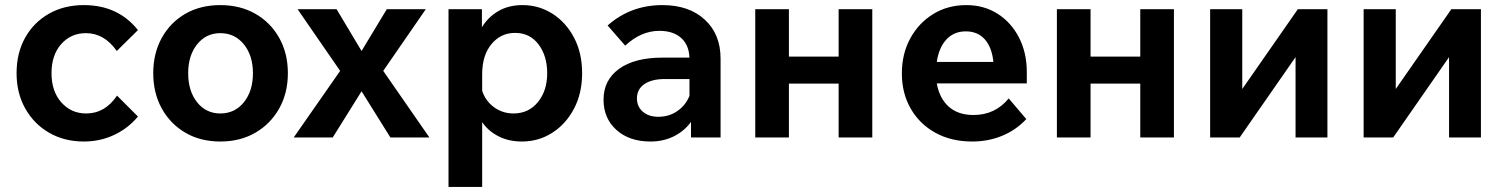

<svg xmlns="http://www.w3.org/2000/svg" viewBox="-20 -539 5899 753"><path d="M439 -164 521 -82Q483 -36 428 -10Q373 16 309 16Q232 16 172.5 -18.5Q113 -53 79 -113.5Q45 -174 45 -252Q45 -331 78.5 -391Q112 -451 171.5 -485Q231 -519 309 -519Q443 -519 521 -421L438 -339Q389 -409 317 -409Q258 -409 220 -366Q182 -323 182 -252Q182 -181 220.5 -137.5Q259 -94 318 -94Q392 -94 439 -164Z M844 16Q766 16 707 -18.5Q648 -53 614.5 -113.5Q581 -174 581 -252Q581 -330 614.5 -390.5Q648 -451 707 -485Q766 -519 844 -519Q922 -519 981.5 -485Q1041 -451 1075 -390.5Q1109 -330 1109 -252Q1109 -174 1075 -113.5Q1041 -53 981.5 -18.5Q922 16 844 16ZM844 -94Q901 -94 936.5 -138Q972 -182 972 -252Q972 -321 936.5 -365Q901 -409 844 -409Q788 -409 753 -365Q718 -321 718 -252Q718 -182 753 -138Q788 -94 844 -94Z M1285 0H1132L1314 -261L1147 -503H1300L1398 -339L1497 -503H1650L1483 -261L1664 0H1511L1398 -181Z M1871 194H1739V-503H1870V-432Q1894 -472 1934.5 -495.5Q1975 -519 2029 -519Q2094 -519 2147 -485Q2200 -451 2231.5 -391Q2263 -331 2263 -252Q2263 -173 2231 -112.5Q2199 -52 2145.5 -18Q2092 16 2027 16Q1975 16 1935 -4.5Q1895 -25 1871 -60ZM1871 -248V-183Q1884 -143 1917.5 -118.5Q1951 -94 1994 -94Q2053 -94 2089.5 -138.5Q2126 -183 2126 -252Q2126 -320 2092 -365Q2058 -410 2000 -410Q1944 -410 1907.5 -366Q1871 -322 1871 -248Z M2531 16Q2448 16 2397.5 -29.5Q2347 -75 2347 -148Q2347 -225 2408 -269Q2469 -313 2578 -313H2684Q2682 -363 2651 -390.5Q2620 -418 2566 -418Q2494 -418 2432 -360L2363 -439Q2453 -519 2578 -519Q2682 -519 2744 -462Q2806 -405 2806 -309V0H2690V-61Q2664 -25 2623 -4.5Q2582 16 2531 16ZM2562 -81Q2604 -81 2636.5 -103.5Q2669 -126 2684 -163V-229H2587Q2536 -229 2507 -209Q2478 -189 2478 -153Q2478 -121 2501 -101Q2524 -81 2562 -81Z M2942 0V-503H3074V-317H3269V-503H3401V0H3269V-211H3074V0Z M3936 -153 4005 -72Q3965 -29 3910.5 -6.5Q3856 16 3793 16Q3711 16 3649 -18Q3587 -52 3552 -112.5Q3517 -173 3517 -251Q3517 -328 3550 -388.5Q3583 -449 3640 -484Q3697 -519 3770 -519Q3839 -519 3892.5 -485Q3946 -451 3976.5 -391.5Q4007 -332 4007 -256V-212H3654Q3664 -154 3700.5 -121Q3737 -88 3798 -88Q3883 -88 3936 -153ZM3768 -416Q3721 -416 3691.5 -384Q3662 -352 3654 -296H3876Q3870 -354 3842 -385Q3814 -416 3768 -416Z M4125 0V-503H4257V-317H4452V-503H4584V0H4452V-211H4257V0Z M4726 0V-503H4852V-190L5070 -503H5186V0H5061V-315L4842 0Z M5328 0V-503H5454V-190L5672 -503H5788V0H5663V-315L5444 0Z"/></svg>

Font: Wix Madefor Text
Style: Bold
Weight: 700
Designer: Dalton Maag Ltd
Foundry: Dalton Maag Ltd
Version: Version 3.100